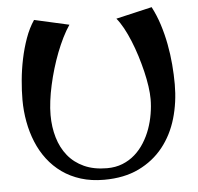

<svg xmlns="http://www.w3.org/2000/svg" viewBox="-53 -781 900 872"><g transform="rotate(-5 396.5 -345.0)"><path d="M387.2 36.1Q329.1 36.1 281.5 21.2Q233.9 6.3 196.3 -20.5Q158.7 -47.4 130.9 -84Q103 -120.6 85 -164.6Q66.9 -208.5 57.9 -257.6Q48.8 -306.6 48.8 -357.9Q48.8 -398.9 53.2 -447Q57.6 -495.1 67.6 -543.2Q77.6 -591.3 93.5 -635.7Q109.4 -680.2 132.8 -714.8L291 -679.2Q274.4 -654.8 259 -623.8Q243.7 -592.8 230.2 -558.1Q216.8 -523.4 205.8 -486.6Q194.8 -449.7 186.8 -413.3Q178.7 -377 174.3 -342.3Q169.9 -307.6 169.9 -277.8Q169.9 -222.7 184.1 -174.8Q198.2 -127 227.1 -91.3Q255.9 -55.7 300.3 -35.4Q344.7 -15.1 404.8 -15.1Q443.8 -15.1 475.6 -27.8Q507.3 -40.5 532.2 -62.5Q557.1 -84.5 575.4 -113.8Q593.8 -143.1 605.5 -175.8Q617.2 -208.5 623 -243.4Q628.9 -278.3 628.9 -311Q628.9 -336.4 624.3 -369.1Q619.6 -401.9 611.1 -437.5Q602.5 -473.1 591.1 -509.8Q579.6 -546.4 565.9 -579.8Q552.2 -613.3 536.9 -641.4Q521.5 -669.4 505.9 -688L669.9 -726.1Q690.4 -687 704.6 -642.6Q718.8 -598.1 727.5 -551.8Q736.3 -505.4 740.2 -458.7Q744.1 -412.1 744.1 -368.2Q744.1 -286.1 722.7 -212.9Q701.2 -139.6 657 -84.2Q612.8 -28.8 545.7 3.7Q478.5 36.1 387.2 36.1Z"/></g></svg>

Font: Original Surfer
Style: Regular
Weight: 400
Designer: Astigmatic (AOETI)
Foundry: Astigmatic (AOETI)
Version: Version 1.001